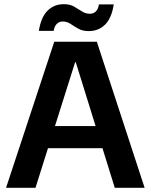

<svg xmlns="http://www.w3.org/2000/svg" viewBox="-20 -900 722 920"><path d="M9 0 240 -700H444L673 0H530L343 -602H340L150 0ZM122 -190 158 -296H514L549 -190ZM405 -751Q376 -751 355.5 -762.5Q335 -774 318 -785.5Q301 -797 280 -797Q264 -797 252.5 -786Q241 -775 237 -752H166Q177 -819 208.5 -849.5Q240 -880 286 -880Q315 -880 335 -868.5Q355 -857 372.5 -845.5Q390 -834 411 -834Q428 -834 439.5 -845.5Q451 -857 454 -879H525Q515 -813 483.5 -782Q452 -751 405 -751Z"/></svg>

Font: DM Sans 36pt
Style: Bold
Weight: 700
Version: Version 4.004;gftools[0.9.30]